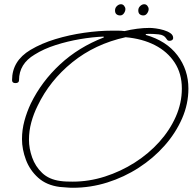

<svg xmlns="http://www.w3.org/2000/svg" viewBox="-20 -818 911 908"><path d="M325 70Q309 70 293.5 68.5Q278 67 262 66Q200 58 160.5 22.5Q121 -13 102.5 -62.5Q84 -112 84 -160Q84 -204 95.5 -246.5Q107 -289 126 -329Q177 -433 264.5 -514Q352 -595 471 -641L470 -645Q418 -643 359 -633Q300 -623 243.5 -605Q187 -587 144 -560Q70 -516 70 -439Q70 -425 53 -425Q37 -425 37 -439Q37 -530 124 -582Q176 -613 242 -633Q308 -653 378 -663Q448 -673 509 -673Q524 -673 539 -673Q554 -673 569 -671Q598 -678 628 -682Q658 -686 688 -686Q699 -686 717.5 -683.5Q736 -681 754.5 -675.5Q773 -670 786 -661Q799 -652 799 -638Q799 -632 794 -628.5Q789 -625 782 -625Q775 -625 772 -628Q769 -631 766 -636Q756 -653 730 -655.5Q704 -658 684 -658Q681 -658 677.5 -657.5Q674 -657 670 -657L669 -653Q767 -625 819 -556.5Q871 -488 871 -399Q871 -326 841 -257.5Q811 -189 758.5 -129.5Q706 -70 636.5 -25Q567 20 487.5 45Q408 70 325 70ZM324 41Q401 41 476 17Q551 -7 617 -49Q683 -91 733 -146.5Q783 -202 811.5 -266.5Q840 -331 840 -399Q840 -470 806 -522Q772 -574 712.5 -604.5Q653 -635 574 -642Q429 -610 322 -523.5Q215 -437 158 -318Q139 -280 128 -239.5Q117 -199 117 -157Q117 -116 132 -73.5Q147 -31 179.5 0Q212 31 266 38Q280 40 295 40.5Q310 41 324 41ZM548 -745Q538 -745 531 -750.5Q524 -756 524 -769Q524 -781 533 -789.5Q542 -798 552 -798Q561 -798 567 -790.5Q573 -783 573 -775Q573 -765 566 -755Q559 -745 548 -745ZM658 -745Q648 -745 641 -750.5Q634 -756 634 -769Q634 -781 643 -789.5Q652 -798 662 -798Q671 -798 677 -790.5Q683 -783 683 -775Q683 -765 676 -755Q669 -745 658 -745Z"/></svg>

Font: Ms Madi
Style: Regular
Weight: 400
Designer: Robert E. Leuschke
Foundry: Robert E. Leuschke
Version: Version 1.010; ttfautohint (v1.8.3)